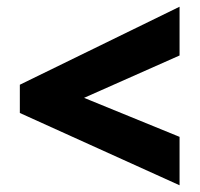

<svg xmlns="http://www.w3.org/2000/svg" viewBox="-20 -647 596 571"><path d="M514 -96 39 -311V-395L514 -627V-482L230 -356L514 -240Z"/></svg>

Font: Noto Sans Bengali SemiCondensed Black
Style: Regular
Weight: 900
Width: 4
Designer: Joana Ranito - Universal Thirst; Jelle Bosma - Monotype Design Team
Foundry: Universal Thirst ehf.
Version: Version 3.000; ttfautohint (v1.8.4.7-5d5b)